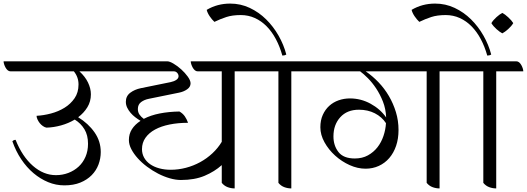

<svg xmlns="http://www.w3.org/2000/svg" viewBox="-59 -1044 2939 1071"><path d="M503 -196Q503 -160 490.5 -126.5Q478 -93 452.5 -67Q427 -41 389 -25.5Q351 -10 300 -10Q253 -10 209.5 -28Q166 -46 128 -78Q90 -110 59.5 -155.5Q29 -201 10 -256Q18 -264 28 -264Q65 -171 124.5 -119Q184 -67 253 -67Q290 -67 322.5 -79.5Q355 -92 379.5 -114.5Q404 -137 418 -169.5Q432 -202 432 -242Q432 -290 412 -323Q392 -356 358 -377Q323 -356 281.5 -344.5Q240 -333 200 -332Q190 -334 180 -341Q170 -348 162.5 -357.5Q155 -367 150 -378Q145 -389 145 -398Q184 -400 225.5 -411Q267 -422 301 -443Q335 -464 357 -496Q379 -528 379 -573Q379 -614 353 -646H0Q-9 -646 -16 -652Q-23 -658 -28 -667Q-33 -676 -36 -685.5Q-39 -695 -39 -702H564Q573 -702 580 -696Q587 -690 592.5 -681Q598 -672 601 -662.5Q604 -653 604 -646H384Q416 -617 432 -583.5Q448 -550 448 -518Q448 -478 428.5 -446Q409 -414 377 -390Q434 -355 468.5 -305.5Q503 -256 503 -196Z M576 -646Q572 -646 565.5 -650.5Q559 -655 552.5 -662.5Q546 -670 541.5 -680Q537 -690 537 -702H874Q887 -702 909 -689Q931 -676 952 -657Q973 -638 988.5 -616.5Q1004 -595 1004 -579Q1004 -559 984.5 -545.5Q965 -532 939 -527L772 -493Q746 -488 728 -474.5Q710 -461 710 -436Q710 -418 719 -405Q728 -392 743 -381Q781 -401 831.5 -411Q882 -421 942 -422Q961 -411 972 -395Q983 -379 990 -359Q934 -359 887 -349.5Q840 -340 806 -321.5Q772 -303 752.5 -275.5Q733 -248 733 -212Q733 -186 745 -164.5Q757 -143 778.5 -128Q800 -113 829.5 -105Q859 -97 893 -97Q936 -97 978 -108Q1020 -119 1057.5 -139.5Q1095 -160 1126 -189Q1157 -218 1178 -253V-646H1044Q1035 -646 1028 -652Q1021 -658 1016 -667Q1011 -676 1008 -685.5Q1005 -695 1005 -702H1362Q1371 -702 1378 -696Q1385 -690 1390 -681Q1395 -672 1398 -662.5Q1401 -653 1401 -646H1250V7Q1230 7 1211 0Q1192 -7 1178 -24V-123Q1138 -87 1082.5 -63.5Q1027 -40 950 -40Q921 -40 888 -49.5Q855 -59 823 -75.5Q791 -92 761.5 -114Q732 -136 709.5 -161Q687 -186 673.5 -212Q660 -238 660 -263Q660 -297 677 -323.5Q694 -350 725 -370Q710 -379 695.5 -390Q681 -401 669.5 -414.5Q658 -428 650.5 -443.5Q643 -459 643 -476Q643 -508 667.5 -526.5Q692 -545 726 -552L893 -586Q912 -590 924.5 -598.5Q937 -607 937 -619Q937 -629 929.5 -637.5Q922 -646 911 -646Z M1566 -646V7Q1546 7 1527 0Q1508 -7 1494 -24V-646H1372Q1363 -646 1356 -652Q1349 -658 1344 -667Q1339 -676 1336 -685.5Q1333 -695 1333 -702H1678Q1687 -702 1694 -696Q1701 -690 1706 -681Q1711 -672 1714 -662.5Q1717 -653 1717 -646ZM1284 -960Q1237 -960 1203.5 -949Q1170 -938 1137 -922Q1123 -935 1110.5 -953.5Q1098 -972 1094 -989Q1153 -1024 1225 -1024Q1283 -1024 1334 -1000Q1385 -976 1425.5 -936Q1466 -896 1495 -845Q1524 -794 1538 -740Q1529 -734 1516 -734Q1502 -784 1480 -825.5Q1458 -867 1428.5 -897Q1399 -927 1362.5 -943.5Q1326 -960 1284 -960Z M2393 -646V7Q2373 7 2354 0Q2335 -7 2321 -24V-646H1981Q2019 -620 2052.5 -585Q2086 -550 2110.5 -508Q2135 -466 2149.5 -418.5Q2164 -371 2164 -319Q2164 -270 2150.5 -230.5Q2137 -191 2112.5 -162.5Q2088 -134 2054 -118.5Q2020 -103 1980 -103Q1936 -103 1891.5 -123Q1847 -143 1810.5 -176Q1774 -209 1751 -250.5Q1728 -292 1728 -334Q1728 -373 1741.5 -403Q1755 -433 1777.5 -453.5Q1800 -474 1830 -484.5Q1860 -495 1893 -495Q1954 -495 2008 -465.5Q2062 -436 2095 -389Q2093 -437 2077 -477.5Q2061 -518 2039 -551Q2017 -584 1993 -608Q1969 -632 1950 -646H1688Q1679 -646 1672 -652Q1665 -658 1660 -667Q1655 -676 1652 -685.5Q1649 -695 1649 -702H2505Q2514 -702 2521 -696Q2528 -690 2533 -681Q2538 -672 2541 -662.5Q2544 -653 2544 -646ZM1920 -160Q1962 -160 1993.5 -177.5Q2025 -195 2046.5 -222.5Q2068 -250 2080 -285.5Q2092 -321 2094 -357Q2071 -392 2032 -412Q1993 -432 1943 -432Q1877 -432 1839 -390Q1801 -348 1801 -283Q1801 -232 1829 -196Q1857 -160 1920 -160Z M2709 -646V7Q2689 7 2670 0Q2651 -7 2637 -24V-646H2515Q2506 -646 2499 -652Q2492 -658 2487 -667Q2482 -676 2479 -685.5Q2476 -695 2476 -702H2821Q2830 -702 2837 -696Q2844 -690 2849 -681Q2854 -672 2857 -662.5Q2860 -653 2860 -646ZM2427 -960Q2380 -960 2346.5 -949Q2313 -938 2280 -922Q2266 -935 2253.5 -953.5Q2241 -972 2237 -989Q2296 -1024 2368 -1024Q2426 -1024 2477 -1000Q2528 -976 2568.5 -936Q2609 -896 2638 -845Q2667 -794 2681 -740Q2672 -734 2659 -734Q2645 -784 2623 -825.5Q2601 -867 2571.5 -897Q2542 -927 2505.5 -943.5Q2469 -960 2427 -960ZM2804 -915Q2794 -898 2775.5 -881.5Q2757 -865 2743 -858Q2729 -865 2710.5 -881.5Q2692 -898 2682 -915Q2692 -932 2710.5 -948.5Q2729 -965 2743 -972Q2757 -965 2776 -947.5Q2795 -930 2804 -915Z"/></svg>

Font: Gotu
Style: Regular
Weight: 400
Designer: Sarang Kulkarni & Kailash Malviya
Foundry: Ek Type
Version: Version 2.320;hotconv 1.0.109;makeotfexe 2.5.65596; ttfautoh